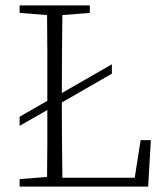

<svg xmlns="http://www.w3.org/2000/svg" viewBox="-20 -695 617 714"><path d="M53 -647V-675H314V-647L212 -639Q211 -571 210.5 -499.5Q210 -428 210 -349L396 -456V-421L210 -314V-290Q210 -235 210.5 -168.5Q211 -102 212 -34H481L503 -174H541L531 -1H53V-29L155 -37Q156 -99 156 -161Q156 -223 156 -286L53 -227V-261L156 -320V-365Q156 -434 156 -503Q156 -572 155 -639Z"/></svg>

Font: Source Serif Pro Light
Style: Regular
Weight: 300
Designer: Frank Grießhammer
Foundry: Adobe Systems Incorporated
Version: Version 3.001;hotconv 1.0.111;makeotfexe 2.5.65597